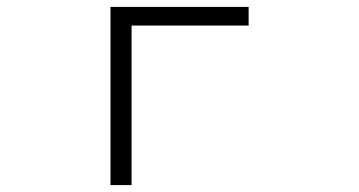

<svg xmlns="http://www.w3.org/2000/svg" viewBox="-20 -496 1040 556"><path d="M700 -422H361V40H300V-476H700Z"/></svg>

Font: NanumGothicCoding
Style: Regular
Weight: 400
Monospace: yes
Designer: Kwon Bruce; Nicolas Noh; Sung-woo Choi; Go-un Cha; Soo-hyun Park;
Foundry: NHN Corporation
Version: Version 2.000;PS 1;hotconv 1.0.49;makeotf.lib2.0.14853